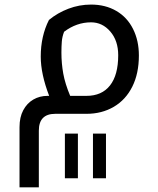

<svg xmlns="http://www.w3.org/2000/svg" viewBox="-20 -495 689 835"><path d="M247.1 -266.1Q247.1 -219.7 255.1 -175Q263.2 -130.4 285.2 -78.1H356Q422.9 -78.1 458.5 -123.5Q494.1 -168.9 494.1 -254.9Q494.1 -317.9 459.7 -357.9Q425.3 -397.9 376 -397.9Q313 -397.9 258.8 -356.9Q250.5 -335.9 248.8 -314.2Q247.1 -292.5 247.1 -266.1ZM220.2 0Q148.9 0 148.9 73.2V319.8H64.9V58.1Q64.9 14.6 81.1 -15.6Q97.2 -45.9 124.8 -62Q152.3 -78.1 187 -78.1H193.8Q157.2 -173.3 157.2 -249Q157.2 -337.9 192.9 -408.2Q230 -439 277.3 -457Q324.7 -475.1 376 -475.1Q438.5 -475.1 485.8 -447.5Q533.2 -419.9 558.6 -369.1Q584 -318.4 584 -253.9Q584 -175.3 555.4 -118.2Q526.9 -61 474.9 -30.5Q422.9 0 356 0ZM384.3 85.9H440.9V280.3H384.3ZM262.2 85.9H318.8V280.3H262.2Z"/></svg>

Font: DroidArabicKufi
Style: Regular
Weight: 400
Designer: Pascal Zoghbi
Foundry: Ascender Corporation
Version: Version 1.00; ttfautohint (v1.4.1)